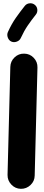

<svg xmlns="http://www.w3.org/2000/svg" viewBox="-20 -1078 272 1181"><path d="M107.9 83.5Q73.7 82.5 49.8 57.4Q25.9 32.2 26.4 -2L43.5 -666.5Q44.4 -701.2 69.6 -725.1Q94.7 -749 128.9 -748Q163.6 -747.6 187.5 -722.4Q211.4 -697.3 210.4 -662.6L193.4 2Q192.9 36.1 167.7 60.1Q142.6 84 107.9 83.5ZM193.4 -1048.8Q207.5 -1038.1 209.5 -1019.8Q211.4 -1001.5 200.2 -987.8Q172.9 -953.6 150.4 -920.7Q127.9 -887.7 107.9 -844.2Q101.1 -828.6 83.3 -822Q65.4 -815.4 49.8 -822.3Q34.7 -829.1 28.1 -846.7Q21.5 -864.3 28.3 -880.4Q51.3 -931.2 78.1 -969.2Q105 -1007.3 132.3 -1041.5Q143.6 -1055.7 161.6 -1057.6Q179.7 -1059.6 193.4 -1048.8Z"/></svg>

Font: Mikhak-DS1-FD Black
Style: Regular
Weight: 900
Designer: Amin Abedi
Version: Version 3.2